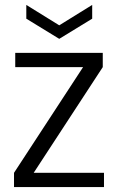

<svg xmlns="http://www.w3.org/2000/svg" viewBox="-20 -761 481 781"><path d="M355 -685 221 -603 87 -685V-741L221 -658L355 -741ZM117 -58H403V0H37V-58L318 -488H42V-546H398V-488Z"/></svg>

Font: Fz Poppins Light
Style: Regular
Weight: 300
Designer: Ninad Kale (Devanagari), Jonny Pinhorn (Latin)
Foundry: Indian Type Foundry
Version: Vit hóa bi Vntype.Com & FontZin.Com